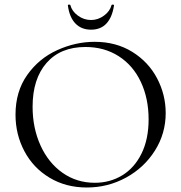

<svg xmlns="http://www.w3.org/2000/svg" viewBox="-20 -822 806 854"><path d="M49 -312Q49 -415 101 -488.5Q153 -562 234.5 -599Q316 -636 401 -636Q496 -636 568 -591.5Q640 -547 678.5 -474Q717 -401 717 -319Q717 -228 669 -152Q621 -76 540.5 -32Q460 12 366 12Q273 12 200.5 -31.5Q128 -75 88.5 -149.5Q49 -224 49 -312ZM641 -291Q641 -384 606.5 -457.5Q572 -531 508 -572Q444 -613 360 -613Q249 -613 187 -542Q125 -471 125 -347Q125 -253 160 -175.5Q195 -98 258 -53.5Q321 -9 402 -9Q469 -9 523.5 -42Q578 -75 609.5 -139Q641 -203 641 -291ZM282 -797Q281 -801 286.5 -801.5Q292 -802 293 -799Q300 -772 326.5 -752.5Q353 -733 385 -733Q416 -733 442.5 -752.5Q469 -772 476 -799Q477 -802 482.5 -801.5Q488 -801 487 -797Q479 -745 453.5 -717.5Q428 -690 385 -690Q342 -690 315.5 -717.5Q289 -745 282 -797Z"/></svg>

Font: Cormorant Garamond
Style: Regular
Weight: 400
Designer: Christian Thalmann (Catharsis Fonts)
Version: Version 3.000